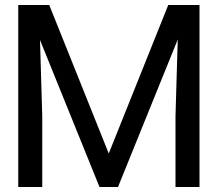

<svg xmlns="http://www.w3.org/2000/svg" viewBox="-20 -750 871 768"><path d="M177 -730 415 -136 653 -730H778V-2H682V-286L691 -592L452 -2H378L140 -590L149 -286V-2H53V-730Z"/></svg>

Font: lipipragatuchhi
Style: Regular
Weight: 400
Designer: Abhinash Majhi
Version: Version 1.000